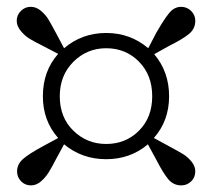

<svg xmlns="http://www.w3.org/2000/svg" viewBox="-20 -649 625 566"><path d="M293 -224.6Q350.6 -224.6 389.6 -263.7Q428.7 -302.7 428.7 -365.2Q428.7 -427.7 389.6 -467.3Q350.6 -506.8 293 -506.8Q236.3 -506.8 196.3 -466.8Q156.2 -426.8 156.2 -365.2Q156.2 -302.7 196.3 -263.7Q236.3 -224.6 293 -224.6ZM433.6 -242.2 478.5 -217.8Q505.9 -203.1 519.5 -194.8Q533.2 -186.5 544.4 -172.9Q555.7 -159.2 555.7 -143.6Q555.7 -126 543.5 -114.3Q531.2 -102.5 514.6 -102.5Q491.2 -102.5 476.1 -120.6Q460.9 -138.7 440.4 -178.7L416 -223.6Q364.3 -179.7 293 -179.7Q221.7 -179.7 168.9 -223.6L144.5 -178.7Q130.9 -152.3 122.1 -138.7Q113.3 -125 100.1 -113.8Q86.9 -102.5 71.3 -102.5Q53.7 -102.5 42 -114.7Q30.3 -127 30.3 -143.6Q30.3 -165 48.3 -180.7Q66.4 -196.3 106.4 -217.8L151.4 -242.2Q106.4 -293 106.4 -365.2Q106.4 -439.5 151.4 -490.2L106.4 -513.7Q79.1 -527.3 65.9 -535.6Q52.7 -543.9 41 -558.1Q29.3 -572.3 29.3 -587.9Q29.3 -604.5 41.5 -616.7Q53.7 -628.9 70.3 -628.9Q86.9 -628.9 100.6 -617.2Q114.3 -605.5 122.1 -592.8Q129.9 -580.1 144.5 -552.7L168.9 -506.8Q221.7 -551.8 293 -551.8Q364.3 -551.8 417 -506.8L440.4 -551.8Q472.7 -608.4 488.3 -620.1Q500 -628.9 513.7 -628.9Q531.2 -628.9 543.5 -616.7Q555.7 -604.5 555.7 -587.9Q555.7 -564.5 537.6 -549.3Q519.5 -534.2 478.5 -513.7L434.6 -489.3Q478.5 -437.5 478.5 -365.2Q478.5 -293 433.6 -242.2Z"/></svg>

Font: GenYoMin TW TTF Bold
Style: Regular
Weight: 700
Version: Version 1.300